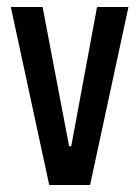

<svg xmlns="http://www.w3.org/2000/svg" viewBox="-20 -530 399 550"><path d="M121 0 11 -510H102L178 -111H184L258 -510H348L238 0Z"/></svg>

Font: Saira ExtraCondensed SemiBold
Style: Regular
Weight: 600
Width: 2
Designer: Hector Gatti with collaboration of the Omnibus-Type team
Foundry: Omnibus-Type
Version: Version 1.101